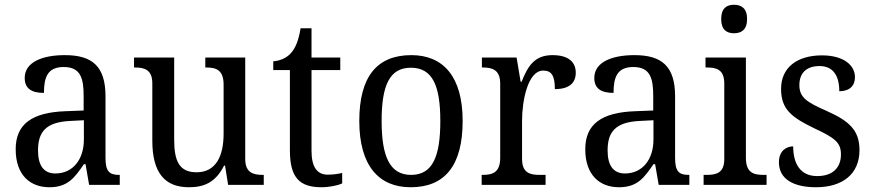

<svg xmlns="http://www.w3.org/2000/svg" viewBox="-20 -778 3676 808"><path d="M188 10C265 10 294 -30 333 -87H340L355 0H484V-42H481C439 -42 424 -58 424 -114V-373C424 -500 367 -546 253 -546C157 -546 84 -516 84 -450C84 -406 112 -387 165 -387C165 -451 179 -496 248 -496C321 -496 332 -446 332 -373V-313L256 -310C115 -305 46 -256 46 -150C46 -41 107 10 188 10ZM213 -48C163 -48 140 -83 140 -145C140 -223 173 -264 275 -269L333 -272V-191C333 -106 286 -48 213 -48Z M775 10C836 10 886 -8 923 -81H927L940 0H1090V-42H1087C1047 -42 1012 -50 1012 -109V-536H844V-494H847C888 -494 921 -485 921 -422V-216C921 -118 887 -53 807 -53C734 -53 713 -101 713 -190V-536H544V-494H547C588 -494 621 -485 621 -427V-186C621 -49 675 10 775 10Z M1333 10C1367 10 1403 2 1420 -6V-50C1401 -46 1383 -43 1359 -43C1316 -43 1291 -73 1291 -143V-483H1412V-536H1291V-659H1245C1236 -606 1224 -577 1204 -554C1184 -532 1156 -522 1130 -520V-483H1200V-145C1200 -30 1241 10 1333 10Z M1708 10C1852 10 1927 -81 1927 -269C1927 -456 1845 -546 1711 -546C1567 -546 1492 -456 1492 -269C1492 -81 1574 10 1708 10ZM1710 -42C1620 -42 1586 -120 1586 -269C1586 -418 1619 -493 1709 -493C1800 -493 1833 -418 1833 -269C1833 -120 1801 -42 1710 -42Z M2007 0H2276V-42H2251C2211 -42 2177 -50 2177 -109V-270C2177 -353 2201 -481 2266 -481C2302 -481 2315 -458 2315 -403C2378 -403 2403 -431 2403 -472C2403 -518 2371 -546 2305 -546C2226 -546 2200 -495 2175 -434H2171L2154 -536H2008V-494H2011C2051 -494 2085 -485 2085 -426V-114C2085 -51 2052 -42 2010 -42H2007Z M2585 10C2662 10 2691 -30 2730 -87H2737L2752 0H2881V-42H2878C2836 -42 2821 -58 2821 -114V-373C2821 -500 2764 -546 2650 -546C2554 -546 2481 -516 2481 -450C2481 -406 2509 -387 2562 -387C2562 -451 2576 -496 2645 -496C2718 -496 2729 -446 2729 -373V-313L2653 -310C2512 -305 2443 -256 2443 -150C2443 -41 2504 10 2585 10ZM2610 -48C2560 -48 2537 -83 2537 -145C2537 -223 2570 -264 2672 -269L2730 -272V-191C2730 -106 2683 -48 2610 -48Z M3069 -638C3100 -638 3124 -653 3124 -698C3124 -743 3100 -758 3069 -758C3038 -758 3015 -743 3015 -698C3015 -653 3038 -638 3069 -638ZM2941 0H3206V-42H3194C3151 -42 3119 -51 3119 -114V-536H2949V-494H2955C2996 -494 3028 -485 3028 -426V-109C3028 -50 2995 -42 2953 -42H2941Z M3414 10C3525 10 3597 -45 3597 -146C3597 -230 3554 -269 3457 -312C3375 -348 3344 -368 3344 -420C3344 -467 3370 -500 3429 -500C3484 -500 3512 -462 3512 -394C3555 -394 3578 -417 3578 -453C3578 -503 3531 -545 3439 -545C3336 -545 3267 -495 3267 -404C3267 -318 3311 -284 3409 -237C3495 -197 3519 -177 3519 -128C3519 -72 3484 -37 3419 -37C3346 -37 3318 -92 3318 -162C3292 -162 3258 -146 3258 -95C3258 -25 3318 10 3414 10Z"/></svg>

Font: Noto Serif Ethiopic SmCn
Style: Regular
Weight: 400
Width: 4
Designer: Monotype Design Team
Foundry: Monotype Imaging Inc.
Version: Version 2.102